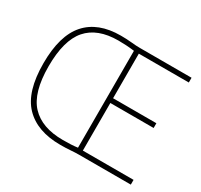

<svg xmlns="http://www.w3.org/2000/svg" viewBox="-155 -949 1211 1156"><g transform="rotate(30 450.5 -371.0)"><path d="M386.5 5Q225.5 5 139.8 -84Q54 -173 54 -370Q54 -563 135.8 -655Q217.5 -747 375 -747Q416.5 -747 450.2 -743.5Q484 -740 511 -740H870V-707H522.5V-397H823.5V-364H522.5V-33H875V0H515.5Q489.5 0 458 2.5Q426.5 5 386.5 5ZM385.5 -28Q416 -28 441.2 -29.2Q466.5 -30.5 488.5 -33.5V-707Q434.5 -714 377.5 -714Q232 -714 161 -632Q90 -550 90 -370Q90 -187 164.8 -107.5Q239.5 -28 385.5 -28Z"/></g></svg>

Font: Encode Sans SemiCondensed SemiCondensed Thin
Style: Regular
Weight: 100
Width: 4
Designer: Multiple Designers
Foundry: Impallari Type
Version: Version 3.000; ttfautohint (v1.8.3) -l 8 -r 50 -G 200 -x 14 